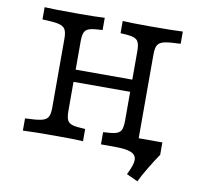

<svg xmlns="http://www.w3.org/2000/svg" viewBox="-79 -654 914 875"><g transform="rotate(10 378.0 -217.0)"><path d="M508.9 -125.8V-445.2Q508.9 -475 502.4 -488.7Q496 -502.4 477.8 -507.7Q459.7 -512.9 419.4 -514.5V-571Q457.3 -568.5 546 -568.5Q653.2 -568.5 697.6 -571V-514.5Q646 -512.9 623 -507.7Q600 -502.4 591.9 -488.7Q583.9 -475 583.9 -445.2V0H419.4V-56.5Q459.7 -58.1 477.8 -63.3Q496 -68.5 502.4 -82.3Q508.9 -96 508.9 -125.8ZM171.8 -125.8V-445.2Q171.8 -475 163.7 -488.7Q155.6 -502.4 132.7 -507.7Q109.7 -512.9 58.1 -514.5V-571Q103.2 -568.5 209.7 -568.5Q299.2 -568.5 336.3 -571V-514.5Q296 -512.9 277.8 -507.7Q259.7 -502.4 253.2 -488.7Q246.8 -475 246.8 -445.2V-125.8Q246.8 -96 253.2 -82.3Q259.7 -68.5 277.8 -63.3Q296 -58.1 336.3 -56.5V0Q299.2 -2.4 209.7 -2.4Q103.2 -2.4 58.1 0V-56.5Q109.7 -58.1 132.7 -63.3Q155.6 -68.5 163.7 -82.3Q171.8 -96 171.8 -125.8ZM218.5 -315.3H537.1V-258.9H218.5ZM480.6 0 541.9 -57.3H693.5V0Q673.4 29 648.4 70.6Q623.4 112.1 612.1 137.1L559.7 112.9Q583.1 67.7 583.1 44Q583.1 20.2 559.3 10.1Q535.5 0 480.6 0Z"/></g></svg>

Font: Playfair Micro SmCond SmLight
Style: Regular
Weight: 360
Width: 4
Designer: Claus Eggers Sørensen
Foundry: Claus Eggers Sørensen
Version: Version 2.100;Glyphs 3.2 (3219)